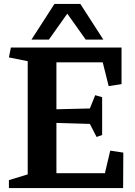

<svg xmlns="http://www.w3.org/2000/svg" viewBox="-20 -950 682 970"><path d="M537 -189 603 -179 602 0H25V-40L120 -69V-641L25 -660L35 -710H594V-525L529 -515L499 -635H265V-398L434 -402L461 -469L496 -459V-268L468 -258L434 -324L265 -329V-75H510ZM320 -881 227 -750H139L255 -930H386L502 -750H413Z"/></svg>

Font: Brawler
Style: Bold
Weight: 700
Designer: Oleg Frolov, Haley Fiege
Foundry: Oleg Frolov, Haley Fiege
Version: Version 1.101; ttfautohint (v1.8.3)